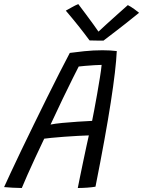

<svg xmlns="http://www.w3.org/2000/svg" viewBox="-53 -911 700 938"><path d="M53.5 7.5Q36 7.5 8.8 6Q-18.5 4.5 -33 3Q-22 -22 -0.2 -68.2Q21.5 -114.5 50.2 -174.8Q79 -235 111.5 -301.2Q144 -367.5 176.2 -432.8Q208.5 -498 237.5 -555Q266.5 -612 288 -652.5Q313 -656 358 -660.8Q403 -665.5 447.5 -665.5Q486 -665.5 517.5 -661.5Q513.5 -574 488.2 -411Q463 -248 413.5 1Q397.5 4 372.2 5.8Q347 7.5 327 7.5Q330.5 -10.5 337.5 -45Q344.5 -79.5 353 -119.8Q361.5 -160 369 -195.2Q376.5 -230.5 381 -249.5Q361 -249 327.8 -247.2Q294.5 -245.5 259.5 -242.8Q224.5 -240 197.5 -237.5Q170.5 -235 163 -233.5Q141 -187.5 119.5 -141.2Q98 -95 80.8 -56Q63.5 -17 53.5 7.5ZM194 -302.5Q215.5 -307 251.8 -310.5Q288 -314 327.2 -316.5Q366.5 -319 397 -320.5Q400.5 -337 407.2 -372.8Q414 -408.5 421.5 -451.2Q429 -494 435.2 -532.5Q441.5 -571 443.5 -594Q431 -594 407.8 -592.5Q384.5 -591 362.8 -589.2Q341 -587.5 331.5 -586Q323 -570 302.8 -529.2Q282.5 -488.5 254.2 -430Q226 -371.5 194 -302.5ZM571.5 -886Q585 -879.5 603 -866.5Q621 -853.5 626.5 -848.5Q556 -791.5 513.5 -759.2Q471 -727 452.5 -712.5Q440.5 -712.5 419.2 -712.8Q398 -713 384.5 -713.5Q333 -783.5 268.5 -859Q279.5 -865 297.5 -875.2Q315.5 -885.5 329.5 -891Q346.5 -868.5 367 -841Q387.5 -813.5 404.5 -790Q421.5 -766.5 428 -756.5Q443 -770.5 468.5 -793.8Q494 -817 522 -842Q550 -867 571.5 -886Z"/></svg>

Font: Grandstander Light
Style: Italic
Weight: 300
Italic angle: -15°
Designer: Tyler Finck
Foundry: Etcetera Type Co
Version: Version 1.200; ttfautohint (v1.8.3)